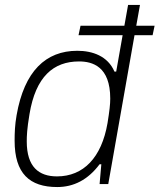

<svg xmlns="http://www.w3.org/2000/svg" viewBox="-20 -743 644 775"><path d="M211 12C277 12 335 -17 382 -80H389L382 0H417L523 -601H596L604 -639H530L545 -723H497L482 -639H305L297 -601H475L449 -454H442C415 -517 353 -538 292 -538C165 -538 78 -456 47 -278C40 -239 39 -205 39 -175C39 -43 99 12 211 12ZM210 -31C137 -31 88 -69 88 -172C88 -195 89 -222 99 -282C124 -434 196 -495 299 -495C353 -495 425 -475 425 -345C425 -322 422 -296 414 -246C390 -107 317 -31 210 -31Z"/></svg>

Font: Archivo Thin
Style: Italic
Weight: 100
Italic angle: -10°
Designer: Hector Gatti
Foundry: Omnibus-Type
Version: Version 2.001